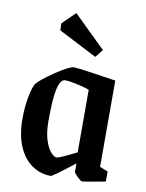

<svg xmlns="http://www.w3.org/2000/svg" viewBox="-80 -746 618 813"><g transform="rotate(10 228.5 -339.0)"><path d="M35 -208Q35 -255 42 -295.5Q49 -336 60 -359Q77 -382 135.5 -421Q194 -460 213 -460Q224 -460 291 -450.5Q358 -441 394 -435V-64L429 -50V-7Q338 10 328 10Q324 10 308.5 -5Q293 -20 293 -25V-61Q202 10 195 10Q151 10 114.5 -14.5Q78 -39 56.5 -88Q35 -137 35 -208ZM290 -108V-377Q266 -386 229.5 -393.5Q193 -401 181 -399Q163 -395 154 -354Q145 -313 145 -217Q145 -169 155.5 -136Q166 -103 180.5 -87Q195 -71 206 -71Q216 -71 290 -108ZM128 -604 127 -634 182 -688 320 -553 293 -519Z"/></g></svg>

Font: Grenze Medium
Style: Regular
Weight: 500
Designer: Renata Polastri
Foundry: Omnibus-Type
Version: Version 1.002; ttfautohint (v1.8)